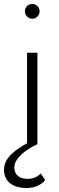

<svg xmlns="http://www.w3.org/2000/svg" viewBox="-46 -725 298 965"><path d="M79 -668C79 -648 96 -631 116 -631C137 -631 153 -648 153 -668C153 -689 137 -705 116 -705C96 -705 79 -689 79 -668ZM90 -460V-5C75 3 61 12 48 21C4 50 -26 85 -26 128C-26 183 13 220 89 220C132 220 166 200 181 180L159 147C144 162 124 174 92 174C55 174 26 156 26 116C26 71 84 26 142 0V-460Z"/></svg>

Font: Jost Light
Style: Regular
Weight: 300
Version: Version 3.710